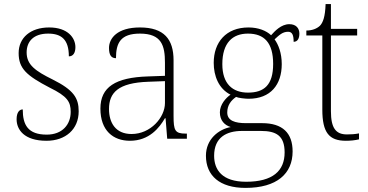

<svg xmlns="http://www.w3.org/2000/svg" viewBox="-20 -677 1798 937"><path d="M207 10C300 10 364 -46 364 -134C364 -199 339 -238 237 -289C154 -330 110 -360 110 -421C110 -474 143 -513 215 -513C280 -513 316 -484 316 -402C337 -402 348 -419 348 -447C348 -492 311 -543 220 -543C129 -543 71 -493 71 -418C71 -342 110 -308 223 -249C309 -207 325 -180 325 -131C325 -70 285 -20 208 -20C116 -20 91 -68 91 -143C75 -143 61 -129 61 -95C61 -45 97 10 207 10Z M614 10C709 10 758 -54 785 -100H788L796 0H892V-25H886C834 -25 827 -40 827 -111V-383C827 -485 781 -543 663 -543C552 -543 512 -490 512 -443C512 -408 523 -393 546 -393C546 -467 568 -513 663 -513C769 -513 785 -454 785 -371V-307L702 -304C543 -299 470 -252 470 -147C470 -39 533 10 614 10ZM622 -23C544 -23 512 -78 512 -145C512 -225 557 -273 704 -278L785 -281V-174C785 -104 715 -23 622 -23Z M1178 240C1332 240 1408 170 1408 62C1408 -28 1359 -76 1259 -76H1180C1127 -76 1089 -88 1089 -128C1089 -164 1108 -187 1132 -204C1142 -199 1177 -195 1193 -195C1301 -195 1355 -264 1355 -364C1355 -418 1339 -459 1320 -485C1343 -506 1359 -522 1386 -522C1406 -522 1413 -506 1413 -473C1432 -473 1441 -489 1441 -513C1441 -538 1426 -559 1392 -559C1352 -559 1321 -525 1303 -505C1280 -527 1241 -543 1193 -543C1083 -543 1023 -471 1023 -370C1023 -307 1047 -244 1105 -215C1083 -200 1053 -167 1053 -129C1053 -89 1076 -66 1106 -57C1047 -46 985 2 985 83C985 180 1052 240 1178 240ZM1190 -225C1115 -225 1065 -268 1065 -364C1065 -468 1115 -513 1190 -513C1270 -513 1313 -468 1313 -365C1313 -262 1269 -225 1190 -225ZM1181 210C1063 210 1025 151 1025 83C1025 -7 1086 -38 1161 -38H1253C1328 -38 1369 -15 1369 67C1369 157 1311 210 1181 210Z M1668 10C1689 10 1712 8 1732 3V-26C1711 -22 1695 -21 1673 -21C1619 -21 1595 -52 1595 -134V-504H1723V-536H1595V-657H1569C1567 -595 1556 -566 1541 -551C1526 -537 1503 -528 1475 -528V-504H1553V-142C1553 -30 1586 10 1668 10Z"/></svg>

Font: Noto Serif Myanmar ExtraLight
Style: Regular
Weight: 200
Designer: Ben Mitchell and the Monotype Design Team
Foundry: Monotype Imaging Inc.
Version: Version 2.106